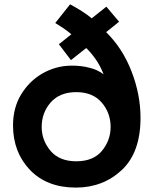

<svg xmlns="http://www.w3.org/2000/svg" viewBox="-20 -851 707 884"><path d="M468.8 -703.1Q483.4 -714.8 528.3 -751Q513.7 -768.6 469.7 -820.3Q453.1 -806.6 402.3 -766.6Q383.8 -782.2 356.4 -799.8Q328.1 -817.4 302.7 -831.1Q280.3 -802.7 234.4 -745.1Q253.9 -733.4 272.5 -720.7Q291 -708 308.6 -693.4Q290 -677.7 251 -647.5Q264.6 -628.9 306.6 -574.2Q324.2 -587.9 377 -629.9Q398.4 -609.4 419.9 -579.1Q441.4 -548.8 457 -508.8Q428.7 -530.3 391.6 -539.1Q355.5 -548.8 310.5 -548.8Q273.4 -548.8 238.3 -539.1Q203.1 -529.3 171.9 -510.7Q114.3 -476.6 77.1 -416Q40 -354.5 40 -273.4Q40 -150.4 118.2 -68.4Q196.3 12.7 329.1 12.7Q454.1 12.7 541 -68.4Q627 -149.4 627 -308.6Q627 -415 585.9 -521.5Q544.9 -627.9 468.8 -703.1ZM331.1 -108.4Q253.9 -108.4 212.9 -156.2Q171.9 -205.1 171.9 -266.6Q171.9 -331.1 212.9 -378.9Q254.9 -426.8 331.1 -426.8Q407.2 -426.8 448.2 -378.9Q489.3 -331.1 489.3 -266.6Q489.3 -205.1 449.2 -156.2Q409.2 -108.4 331.1 -108.4Z"/></svg>

Font: BM-Biotif
Style: Bold
Weight: 400
Designer: Deni Anggara
Version: Version 1.000;PS 001.000;hotconv 1.0.88;makeotf.lib2.5.64776